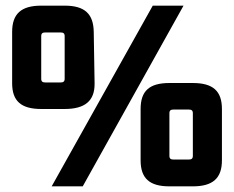

<svg xmlns="http://www.w3.org/2000/svg" viewBox="-20 -650 829 680"><path d="M23 -355C23 -292 55 -264 126 -264H209C280 -264 316 -292 315 -355L312 -537C311 -601 280 -630 209 -630H126C55 -630 23 -601 23 -537ZM195 -535C204 -535 209 -532 209 -522V-371C209 -361 204 -358 195 -358H140C131 -358 126 -361 126 -371V-522C126 -532 131 -535 140 -535ZM478 -82C478 -19 509 10 580 10H663C734 10 766 -19 766 -82V-264C766 -328 734 -356 663 -356H580C509 -356 478 -328 478 -264ZM649 -262C658 -262 663 -259 663 -249V-98C663 -88 658 -85 649 -85H594C585 -85 580 -88 580 -98V-249C580 -259 585 -262 594 -262ZM521 -630 163 10H273L630 -630Z"/></svg>

Font: Gemini
Style: Regular
Weight: 700
Designer: Pushpananda Ekanayake, Sol Matas, Kosala Senevirathne
Foundry: Mooniak
Version: Version 1.000;PS 1.0;hotconv 1.0.86;makeotf.lib2.5.63406